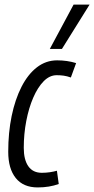

<svg xmlns="http://www.w3.org/2000/svg" viewBox="-20 -810 412 840"><path d="M145 10Q82 10 49 -31Q16 -72 16 -146Q16 -230 31 -302.5Q46 -375 74 -430Q102 -485 141.5 -515.5Q181 -546 230 -546Q274 -546 313 -534L290 -471Q273 -477 258.5 -479Q244 -481 228 -481Q197 -481 171 -454.5Q145 -428 125.5 -383Q106 -338 95 -281Q84 -224 84 -163Q84 -111 104 -82.5Q124 -54 163 -54Q181 -54 198 -56.5Q215 -59 229 -63L237 -5Q196 10 145 10ZM198 -596 302 -790H372L251 -596Z"/></svg>

Font: Georama Condensed
Style: Italic
Weight: 400
Width: 3
Italic angle: -9°
Designer: Jean-Baptiste Levee
Foundry: Production Type
Version: Version 1.000